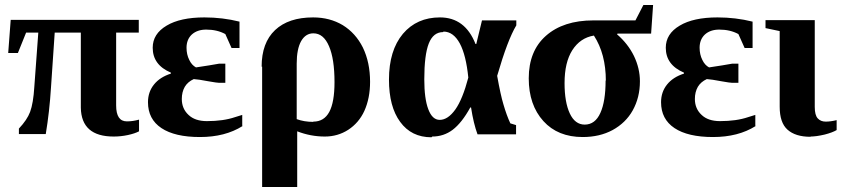

<svg xmlns="http://www.w3.org/2000/svg" viewBox="-20 -539 3387 772"><path d="M490 -51H491Q514 -51 539 -58V-11Q522 -2 494 4Q466 10 437 10Q307 10 305 -106V-408H200L185 -187Q179 -90 164 0H56V-22Q89 -57 101 -89Q114 -124 118 -190L134 -408H85L52 -326H13L23 -459H538V-408H447V-115Q447 -51 490 -51Z M954 -34 955 -32Q885 12 784 12Q683 12 629 -24Q575 -60 575 -128Q575 -169 599 -199Q623 -229 667 -243V-247Q594 -278 594 -347Q594 -403 650 -436Q705 -469 802 -469Q875 -469 943 -452V-346H911L886 -402Q853 -420 809 -420Q773 -420 751 -400Q730 -380 730 -347Q730 -320 741 -298Q751 -277 768 -268L820 -276Q860 -283 861 -283H886V-206H861Q853 -206 819 -212Q777 -220 759 -221Q735 -210 723 -190Q711 -169 711 -141Q711 -102 738 -77Q764 -52 812 -52Q878 -52 925 -68L954 -77Z M1034 -271H1032Q1032 -367 1086 -418Q1140 -469 1239 -469Q1306 -469 1358 -438Q1410 -406 1439 -348Q1468 -288 1468 -210Q1468 -144 1445 -93Q1423 -45 1380 -17Q1338 10 1286 10Q1229 10 1175 -11V213H1034ZM1239 -49 1240 -50Q1283 -50 1304 -89Q1325 -128 1325 -209Q1325 -302 1303 -353Q1281 -405 1240 -405Q1209 -405 1191 -374Q1173 -342 1173 -283V-60Q1203 -49 1239 -49Z M1718 10 1715 13Q1634 13 1589 -49Q1544 -110 1544 -219Q1544 -336 1600 -403Q1656 -469 1749 -469Q1850 -469 1892 -362H1895L1918 -457H2056V-437Q2021 -379 1979 -234Q1993 -156 2004 -120Q2017 -75 2032 -43L2055 -36V1H1900Q1884 -42 1874 -107H1871Q1837 -45 1800 -17Q1764 10 1718 10ZM1763 -412 1762 -410Q1722 -410 1704 -364Q1686 -318 1686 -220Q1686 -142 1702 -100Q1718 -57 1748 -57Q1781 -57 1811 -99Q1840 -140 1863 -227Q1854 -317 1829 -364Q1803 -412 1763 -412Z M2415 -216 2416 -214Q2416 -322 2368 -396Q2313 -387 2281 -337Q2250 -288 2250 -205Q2250 -128 2271 -83Q2292 -38 2331 -38Q2373 -38 2394 -85Q2415 -131 2415 -216ZM2463 -404 2461 -401Q2505 -363 2529 -314Q2553 -264 2553 -212Q2553 -147 2524 -95Q2496 -45 2443 -16Q2391 12 2323 12Q2223 12 2165 -52Q2106 -117 2106 -224Q2106 -334 2175 -395Q2245 -457 2366 -457H2535L2567 -519H2606L2598 -404Z M3017 -34 3018 -32Q2948 12 2847 12Q2746 12 2692 -24Q2638 -60 2638 -128Q2638 -169 2662 -199Q2686 -229 2730 -243V-247Q2657 -278 2657 -347Q2657 -403 2713 -436Q2768 -469 2865 -469Q2938 -469 3006 -452V-346H2974L2949 -402Q2916 -420 2872 -420Q2836 -420 2814 -400Q2793 -380 2793 -347Q2793 -320 2804 -298Q2814 -277 2831 -268L2883 -276Q2923 -283 2924 -283H2949V-206H2924Q2916 -206 2882 -212Q2840 -220 2822 -221Q2798 -210 2786 -190Q2774 -169 2774 -141Q2774 -102 2801 -77Q2827 -52 2875 -52Q2941 -52 2988 -68L3017 -77Z M3239 10V11Q3178 11 3146 -18Q3115 -46 3115 -110V-414L3058 -426V-458H3256V-109Q3256 -76 3268 -63Q3280 -50 3300 -50Q3320 -50 3344 -56V-16Q3327 -6 3296 2Q3262 10 3239 10Z"/></svg>

Font: Libra Serif Modern
Style: Bold
Weight: 700
Designer: Stefan Peev, Context Ltd
Foundry: Ascender Corporation
Version: Version 1.000